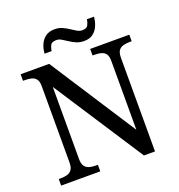

<svg xmlns="http://www.w3.org/2000/svg" viewBox="-156 -1028 1076 1157"><g transform="rotate(-20 381.5 -449.5)"><path d="M38 0V-42H51Q74 -42 92.5 -47Q111 -52 122 -67.5Q133 -83 133 -114V-604Q133 -634 121.5 -648.5Q110 -663 91.5 -667.5Q73 -672 51 -672H38V-714H221L579 -161V-604Q579 -634 567.5 -648.5Q556 -663 537.5 -667.5Q519 -672 497 -672H484V-714H735V-672H722Q700 -672 681 -667Q662 -662 651 -647Q640 -632 640 -600V0H569L194 -576V-114Q194 -83 205 -67.5Q216 -52 235 -47Q254 -42 276 -42H289V0ZM467 -771Q440 -771 418 -780.5Q396 -790 377.5 -802.5Q359 -815 342.5 -824.5Q326 -834 310 -834Q280 -834 272 -817.5Q264 -801 261 -781H216Q218 -812 229.5 -838.5Q241 -865 263.5 -882Q286 -899 322 -899Q349 -899 370.5 -889.5Q392 -880 410.5 -867.5Q429 -855 445.5 -845.5Q462 -836 478 -836Q507 -836 515.5 -852.5Q524 -869 527 -889H572Q570 -859 558.5 -832Q547 -805 525 -788Q503 -771 467 -771Z"/></g></svg>

Font: Noto Serif Tamil
Style: Regular
Weight: 400
Designer: Indian Type Foundry, Tom Grace, and the Monotype Design Team
Foundry: Monotype Imaging Inc.
Version: Version 2.003